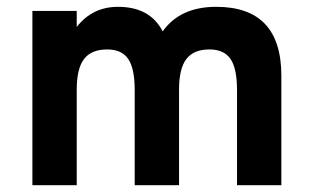

<svg xmlns="http://www.w3.org/2000/svg" viewBox="-20 -543 915 563"><path d="M675 -279Q675 -342 656 -370Q637 -398 594 -398Q548 -398 526.5 -370Q505 -342 505 -280V0H375V-279Q375 -342 356 -370Q337 -398 294 -398Q248 -398 226.5 -370Q205 -342 205 -280V0H75V-511H205V-464Q251 -523 326 -523Q420 -523 457 -451Q508 -523 614 -523Q805 -523 805 -321V0H675Z"/></svg>

Font: ReCut ExtraBold
Style: Regular
Weight: 800
Designer: Giant Group (for alternate capitals set)
Version: Version 2.002;FEAKit 1.0